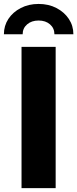

<svg xmlns="http://www.w3.org/2000/svg" viewBox="-64 -969 398 989"><path d="M222.7 -727.5V0H46.9V-727.5ZM134.8 -948.7Q186.5 -948.7 226.8 -927.7Q267.1 -906.7 290.5 -871.6Q314 -836.4 314 -792.5H216.3Q216.3 -823.7 193.6 -843.5Q170.9 -863.3 134.8 -863.3Q98.6 -863.3 75.7 -843.5Q52.7 -823.7 52.7 -792.5H-43.9Q-43.9 -836.4 -20.8 -871.6Q2.4 -906.7 43 -927.7Q83.5 -948.7 134.8 -948.7Z"/></svg>

Font: Inter Display ExtraBold
Style: Regular
Weight: 800
Designer: Rasmus Andersson
Foundry: rsms
Version: Version 4.000;git-a52131595